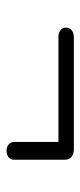

<svg xmlns="http://www.w3.org/2000/svg" viewBox="154 -615 250 598"><g transform="rotate(90 279.0 -316.0)"><path d="M66 -396.5Q66 -408 74.5 -414.5Q83 -421 95 -421H445Q459.5 -421 468.5 -413.8Q477.5 -406.5 477.5 -392.5V-234.5Q477.5 -225 470.2 -218.2Q463 -211.5 449.5 -211.5Q437 -211.5 429.5 -218.5Q422 -225.5 422 -235V-373H94Q83 -373 74.5 -379Q66 -385 66 -396.5Z"/></g></svg>

Font: Fraunces 9pt
Style: Regular
Weight: 400
Version: Version 1.000;[b76b70a41]